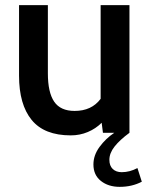

<svg xmlns="http://www.w3.org/2000/svg" viewBox="-20 -516 582 746"><path d="M531 190Q493 210 445 210Q401 210 372 187Q343 164 343 123Q343 87 367 54.5Q391 22 424 0H380L375 -39Q352 -16 321 -3Q290 10 255 10Q152 10 103 -50Q54 -110 54 -222V-496H166V-231Q166 -157 190.5 -121Q215 -85 270 -85Q336 -85 371 -132V-496H483V0Q445 28 425 53.5Q405 79 405 105Q405 128 418 140.5Q431 153 453 153Q484 153 514 137Z"/></svg>

Font: Cabin SemiBold
Style: Regular
Weight: 600
Designer: Pablo Impallari
Foundry: Pablo Impallari. http://www.impallari.com Igino Marini. http://www.ikern.com
Version: Version 2.001